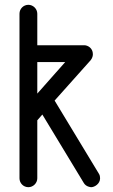

<svg xmlns="http://www.w3.org/2000/svg" viewBox="-20 -774 469 798"><path d="M396 -33C396 -39 395 -46 391 -52L207 -356L357 -524C365 -534 366 -544 366 -549C366 -574 345 -586 330 -586C328 -586 327 -586 325 -586H135V-717C135 -737 118 -754 98 -754C77 -754 61 -737 61 -717V-33C61 -13 77 4 98 4C118 4 135 -13 135 -33V-274L156 -298L328 -14C337 2 356 4 359 4C373 4 396 -10 396 -33ZM251 -516 135 -385V-516Z"/></svg>

Font: LS
Style: RegularAlt
Weight: 500
Designer: BSozoo
Foundry: BSozoo
Version: Version 001.000